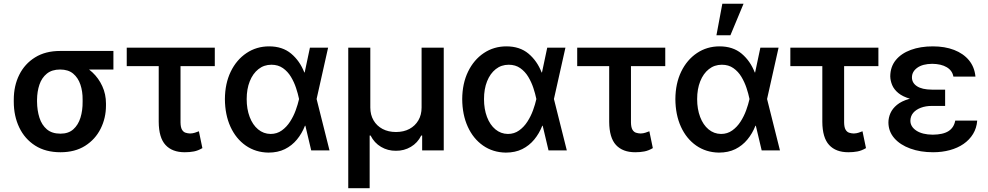

<svg xmlns="http://www.w3.org/2000/svg" viewBox="-20 -799 5247 1020"><path d="M53.2 -258.8V-269.5Q53.2 -343.3 82.3 -401.6Q111.3 -460 166.3 -494.1Q221.2 -528.3 299.3 -528.3Q313 -524.4 325 -511.7Q336.9 -499 353.3 -484.6Q369.6 -470.2 397 -460.4Q438 -445.3 470.9 -414.6Q503.9 -383.8 523.4 -341.3Q543 -298.8 543 -249V-238.3Q543 -171.9 514.6 -115.2Q486.3 -58.6 432.4 -24.4Q378.4 9.8 301.3 9.8Q222.2 9.8 166.7 -25.6Q111.3 -61 82.3 -121.8Q53.2 -182.6 53.2 -258.8ZM176.8 -269.5V-258.8Q177.2 -212.4 189.5 -173.8Q201.7 -135.3 228.8 -112.1Q255.9 -88.9 301.3 -88.9Q343.8 -88.9 369.6 -112.1Q395.5 -135.3 407.5 -173.8Q419.4 -212.4 418.9 -258.8V-269.5Q419.4 -313 407.2 -349.4Q395 -385.7 368.9 -407.7Q342.8 -429.7 299.3 -429.7Q255.9 -429.7 228.8 -407.7Q201.7 -385.7 189.5 -349.4Q177.2 -313 176.8 -269.5ZM582.5 -528.3V-429.7H299.3V-528.3Z M1121.1 -545.9V-447.8H653.3V-545.9ZM823.2 -545.9H939V-148.4Q939.5 -122.6 946.8 -110.1Q954.1 -97.7 965.6 -94Q977.1 -90.3 989.7 -89.8Q1004.4 -90.3 1015.4 -94Q1026.4 -97.7 1036.6 -101.6L1055.2 -12.2Q1031.7 1.5 1009.8 5.6Q987.8 9.8 961.4 9.8Q895 9.8 859.4 -28.8Q823.7 -67.4 823.2 -151.9Z M1406.2 11.7Q1337.9 10.7 1285.6 -25.6Q1233.4 -62 1204.3 -125.7Q1175.3 -189.5 1174.8 -272.5Q1175.3 -355.5 1205.8 -418.5Q1236.3 -481.4 1289.6 -517.1Q1342.8 -552.7 1409.7 -552.7Q1480.5 -552.7 1526.6 -514.2Q1572.8 -475.6 1596.7 -414.1H1636.7L1661.6 -274.4L1730.5 0H1633.3L1568.4 -274.4Q1563 -300.8 1552.7 -331.8Q1542.5 -362.8 1525.6 -390.9Q1508.8 -418.9 1483.2 -437Q1457.5 -455.1 1421.9 -455.1Q1382.3 -455.1 1352.8 -431.6Q1323.2 -408.2 1306.9 -367.2Q1290.5 -326.2 1290.5 -272.5Q1290.5 -219.7 1306.4 -177.7Q1322.3 -135.7 1351.1 -111.8Q1379.9 -87.9 1417.5 -87.4Q1451.2 -87.4 1477.1 -106Q1502.9 -124.5 1521.2 -153.1Q1539.6 -181.6 1551 -213.4Q1562.5 -245.1 1568.4 -271.5L1626.5 -545.9H1723.1L1661.6 -271.5L1636.7 -130.9H1600.1Q1584 -89.8 1557.4 -57.6Q1530.8 -25.4 1493.4 -6.8Q1456.1 11.7 1406.2 11.7Z M1830.1 200.7V-545.9H1947.3V-227.5Q1947.3 -189 1964.4 -159.7Q1981.4 -130.4 2012.2 -114Q2043 -97.7 2083.5 -97.7Q2124.5 -97.7 2155 -114Q2185.5 -130.4 2202.6 -159.7Q2219.7 -189 2219.7 -227.5V-545.9H2337.4V0H2222.7V-79.1H2217.8Q2198.7 -40 2162.6 -18.8Q2126.5 2.4 2083.5 2Q2040 2.4 2004.2 -18.8Q1968.3 -40 1948.7 -79.1H1943.8V200.7Z M2667 11.7Q2598.6 10.7 2546.4 -25.6Q2494.1 -62 2465.1 -125.7Q2436 -189.5 2435.5 -272.5Q2436 -355.5 2466.6 -418.5Q2497.1 -481.4 2550.3 -517.1Q2603.5 -552.7 2670.4 -552.7Q2741.2 -552.7 2787.4 -514.2Q2833.5 -475.6 2857.4 -414.1H2897.5L2922.4 -274.4L2991.2 0H2894L2829.1 -274.4Q2823.7 -300.8 2813.5 -331.8Q2803.2 -362.8 2786.4 -390.9Q2769.5 -418.9 2743.9 -437Q2718.3 -455.1 2682.6 -455.1Q2643.1 -455.1 2613.5 -431.6Q2584 -408.2 2567.6 -367.2Q2551.3 -326.2 2551.3 -272.5Q2551.3 -219.7 2567.1 -177.7Q2583 -135.7 2611.8 -111.8Q2640.6 -87.9 2678.2 -87.4Q2711.9 -87.4 2737.8 -106Q2763.7 -124.5 2782 -153.1Q2800.3 -181.6 2811.8 -213.4Q2823.2 -245.1 2829.1 -271.5L2887.2 -545.9H2983.9L2922.4 -271.5L2897.5 -130.9H2860.8Q2844.7 -89.8 2818.1 -57.6Q2791.5 -25.4 2754.2 -6.8Q2716.8 11.7 2667 11.7Z M3514.2 -545.9V-447.8H3046.4V-545.9ZM3216.3 -545.9H3332V-148.4Q3332.5 -122.6 3339.8 -110.1Q3347.2 -97.7 3358.6 -94Q3370.1 -90.3 3382.8 -89.8Q3397.5 -90.3 3408.4 -94Q3419.4 -97.7 3429.7 -101.6L3448.2 -12.2Q3424.8 1.5 3402.8 5.6Q3380.9 9.8 3354.5 9.8Q3288.1 9.8 3252.4 -28.8Q3216.8 -67.4 3216.3 -151.9Z M3799.3 11.7Q3731 10.7 3678.7 -25.6Q3626.5 -62 3597.4 -125.7Q3568.4 -189.5 3567.9 -272.5Q3568.4 -355.5 3598.9 -418.5Q3629.4 -481.4 3682.6 -517.1Q3735.8 -552.7 3802.7 -552.7Q3873.5 -552.7 3919.7 -514.2Q3965.8 -475.6 3989.7 -414.1H4029.8L4054.7 -274.4L4123.5 0H4026.4L3961.4 -274.4Q3956.1 -300.8 3945.8 -331.8Q3935.5 -362.8 3918.7 -390.9Q3901.9 -418.9 3876.2 -437Q3850.6 -455.1 3814.9 -455.1Q3775.4 -455.1 3745.8 -431.6Q3716.3 -408.2 3700 -367.2Q3683.6 -326.2 3683.6 -272.5Q3683.6 -219.7 3699.5 -177.7Q3715.3 -135.7 3744.1 -111.8Q3772.9 -87.9 3810.5 -87.4Q3844.2 -87.4 3870.1 -106Q3896 -124.5 3914.3 -153.1Q3932.6 -181.6 3944.1 -213.4Q3955.6 -245.1 3961.4 -271.5L4019.5 -545.9H4116.2L4054.7 -271.5L4029.8 -130.9H3993.2Q3977.1 -89.8 3950.4 -57.6Q3923.8 -25.4 3886.5 -6.8Q3849.1 11.7 3799.3 11.7ZM3786.1 -611.8 3817.4 -779.3H3930.2L3860.4 -611.8Z M4646.5 -545.9V-447.8H4178.7V-545.9ZM4348.6 -545.9H4464.4V-148.4Q4464.8 -122.6 4472.2 -110.1Q4479.5 -97.7 4491 -94Q4502.4 -90.3 4515.1 -89.8Q4529.8 -90.3 4540.8 -94Q4551.8 -97.7 4562 -101.6L4580.6 -12.2Q4557.1 1.5 4535.2 5.6Q4513.2 9.8 4486.8 9.8Q4420.4 9.8 4384.8 -28.8Q4349.1 -67.4 4348.6 -151.9Z M4909.7 -285.2H5001V-236.3H4930.2Q4897.9 -236.3 4872.1 -226.6Q4846.2 -216.8 4831.5 -199.5Q4816.9 -182.1 4816.4 -157.7Q4816.4 -126 4848.1 -105Q4879.9 -84 4935.1 -83.5Q4990.2 -84 5019 -102.5Q5047.9 -121.1 5054.7 -158.2H5171.4Q5168.5 -118.7 5149.4 -87.4Q5130.4 -56.2 5098.9 -34.4Q5067.4 -12.7 5026.1 -1.5Q4984.9 9.8 4937 9.8Q4869.6 9.8 4815.9 -9.8Q4762.2 -29.3 4731.2 -64.7Q4700.2 -100.1 4699.7 -147.9Q4699.7 -173.3 4710.4 -197.8Q4721.2 -222.2 4745.1 -241.9Q4769 -261.7 4809.3 -273.4Q4849.6 -285.2 4909.7 -285.2ZM5001 -263.2H4909.7Q4852.1 -263.2 4813.5 -274.7Q4774.9 -286.1 4752.2 -304.9Q4729.5 -323.7 4719.7 -346.9Q4710 -370.1 4709.5 -393.6Q4710 -444.3 4738.8 -479.7Q4767.6 -515.1 4818.6 -533.9Q4869.6 -552.7 4936 -552.7Q4999.5 -552.7 5048.8 -533.7Q5098.1 -514.6 5127.7 -478.8Q5157.2 -442.9 5162.1 -392.1H5044.9Q5039.1 -424.3 5009.5 -441.9Q4980 -459.5 4932.1 -460Q4881.3 -459.5 4853 -439Q4824.7 -418.5 4824.7 -387.7Q4824.7 -358.4 4851.6 -340.8Q4878.4 -323.2 4930.2 -322.8H5001Z"/></svg>

Font: Inter Cardless Tabular Medium
Style: Regular
Weight: 500
Designer: Rasmus Andersson
Foundry: rsms
Version: Version 4.000;git-4fc901f